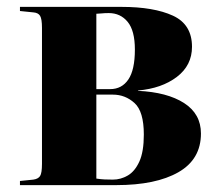

<svg xmlns="http://www.w3.org/2000/svg" viewBox="-20 -538 629 558"><path d="M38 0V-12L77 -16Q91 -18 96.5 -26.5Q102 -35 102 -62V-457Q102 -483 96.5 -492Q91 -501 77 -502L38 -506V-518H333Q427 -518 482.5 -492.5Q538 -467 538 -402Q538 -348 494 -314.5Q450 -281 381 -275V-274Q466 -270 515 -238.5Q564 -207 564 -150Q564 -75 498.5 -37.5Q433 0 318 0ZM260 -279H300Q334 -279 353 -307Q372 -335 372 -394Q372 -449 351 -474.5Q330 -500 296 -500Q284 -500 275 -499Q266 -498 260 -498ZM308 -16Q331 -16 351.5 -28Q372 -40 385 -68.5Q398 -97 398 -147Q398 -214 371 -238.5Q344 -263 308 -263H260V-19Q273 -17 284 -16.5Q295 -16 308 -16Z"/></svg>

Font: Literata 72pt
Style: Bold
Weight: 700
Designer: Latin by Veronika Burian and Jose Scaglione. Greek by Irene Vlachou. Cyrillic by Vera Evstafieva.
Foundry: TypeTogether
Version: Version 3.002